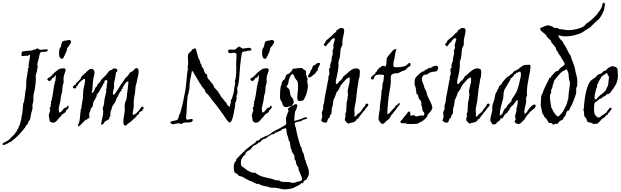

<svg xmlns="http://www.w3.org/2000/svg" viewBox="-63 -924 4709 1457"><path d="M300 -546C297 -549 292 -550 287 -550C276 -550 261 -546 246 -546C233 -546 227 -556 220 -557C215 -557 212 -551 209 -550C204 -547 194 -548 187 -546C187 -546 187 -543 184 -542C171 -539 108 -537 104 -531C100 -527 100 -502 100 -502C102 -499 105 -498 109 -498C117 -498 127 -501 136 -502C137 -502 139 -499 143 -499H144C146 -497 156 -508 162 -508C163 -508 164 -508 165 -506C164 -482 158 -458 154 -433C154 -432 154 -430 154 -429C154 -425 155 -421 155 -417C155 -408 147 -403 147 -396C147 -393 151 -392 151 -389C151 -388 147 -386 147 -382C145 -347 136 -329 136 -298C136 -290 136 -281 136 -272C136 -257 131 -241 129 -225C126 -205 125 -181 122 -170C119 -159 122 -151 114 -141C109 -116 110 -74 104 -54C99 -39 100 -20 96 -10C91 2 88 24 85 30C83 33 77 36 77 40C77 42 78 44 78 46C78 50 72 52 71 56C67 62 67 68 63 74C62 75 58 76 56 78C54 81 55 85 52 89C45 98 34 106 27 114C17 125 10 133 1 140C-7 146 -17 149 -24 154C-30 158 -43 158 -43 171C-43 174 -44 176 -39 176C-19 176 1 161 12 154C16 152 20 153 23 150C26 148 27 146 30 144C73 110 101 78 129 41C132 38 133 31 136 26C138 24 142 24 144 23C148 16 150 6 154 -3C157 -8 164 -13 165 -17C169 -30 170 -47 173 -61C176 -76 184 -92 184 -106C184 -111 183 -116 183 -121C183 -139 191 -147 191 -166C191 -173 190 -181 190 -189C190 -209 199 -232 202 -254C205 -277 209 -301 209 -323C209 -330 208 -337 208 -344C208 -347 208 -350 209 -353C210 -363 220 -387 220 -400C220 -402 220 -405 220 -407C220 -409 224 -415 224 -415C224 -420 220 -425 220 -432C220 -445 228 -466 231 -480C236 -504 238 -522 246 -528C251 -532 269 -529 278 -531C292 -534 300 -533 300 -546Z M457 -121C456 -121 455 -122 454 -122C447 -122 447 -114 442 -110C437 -107 428 -106 424 -103C412 -93 406 -72 387 -70C384 -78 383 -86 383 -94C383 -112 389 -129 391 -140C393 -154 398 -165 398 -180C399 -198 406 -212 409 -230C411 -245 410 -261 413 -274C415 -285 420 -292 420 -304C420 -310 419 -317 419 -324C419 -355 435 -382 435 -390C435 -403 429 -406 421 -406C403 -406 398 -402 394 -402C392 -402 391 -402 389 -402C388 -402 376 -391 373 -391C368 -391 371 -389 369 -388C350 -375 332 -353 318 -340C313 -335 307 -335 303 -333C298 -328 296 -324 296 -321C296 -313 311 -311 311 -307H312C314 -307 313 -311 314 -311C330 -315 328 -327 336 -333C339 -335 344 -334 347 -336C352 -340 353 -352 358 -352C359 -352 360 -352 361 -351C361 -337 358 -321 358 -311C357 -307 355 -306 354 -304C351 -291 351 -281 347 -271C342 -247 340 -215 336 -198C333 -186 332 -175 329 -165C328 -157 323 -154 323 -149C323 -146 325 -144 325 -140C325 -134 321 -133 321 -125C321 -123 322 -120 322 -117C322 -110 314 -110 314 -104C314 -98 318 -93 318 -87C318 -75 307 -61 307 -48C307 -47 309 -32 311 -22C314 -3 317 1 325 3C327 3 329 6 329 6C332 7 334 7 337 7C366 8 377 -24 391 -34C400 -41 400 -46 405 -52C414 -61 427 -65 435 -74C437 -76 437 -83 438 -85C445 -93 458 -99 458 -112C458 -115 458 -118 457 -121ZM475 -613C471 -619 460 -621 459 -621C452 -621 445 -617 445 -617C437 -617 420 -615 413 -610C402 -603 405 -586 398 -569C395 -560 389 -558 387 -548C386 -539 385 -529 385 -520C385 -497 390 -478 407 -478C409 -478 411 -478 413 -479C416 -479 430 -509 431 -511C434 -521 436 -521 438 -526C444 -538 445 -554 449 -562C452 -568 476 -591 476 -607C476 -609 476 -611 475 -613Z M1025 -96C1026 -97 1026 -98 1026 -99C1026 -103 1025 -106 1025 -110C1025 -112 1025 -113 1025 -114C1023 -115 1021 -115 1019 -115C1007 -115 997 -93 993 -88C978 -74 968 -55 945 -52C945 -54 944 -56 944 -58C944 -80 952 -100 952 -122C952 -131 952 -143 952 -155C952 -168 956 -191 959 -205C964 -227 963 -252 967 -274C968 -283 973 -290 974 -296C978 -333 989 -348 989 -380C989 -396 985 -407 974 -407C965 -407 956 -398 956 -398C956 -388 923 -373 923 -373C918 -368 914 -357 909 -351C903 -344 895 -339 890 -333C881 -321 870 -303 865 -296C855 -287 839 -255 829 -241C817 -229 813 -206 795 -205C795 -209 794 -213 794 -217C794 -237 803 -250 803 -268C803 -273 802 -278 802 -284C802 -298 809 -323 813 -344C815 -352 815 -365 817 -373C819 -378 828 -380 828 -389C828 -399 818 -405 804 -405C791 -405 793 -399 788 -395C784 -392 778 -394 774 -391C760 -384 758 -374 748 -362C736 -348 723 -337 711 -325C700 -313 700 -308 697 -304C692 -297 684 -292 679 -285C674 -280 674 -271 671 -267C671 -266 665 -265 664 -263C654 -249 653 -220 633 -220H631C644 -246 637 -274 643 -311C645 -330 654 -355 654 -374C654 -395 639 -402 631 -402C615 -402 601 -386 588 -373C579 -364 551 -342 551 -335C551 -333 551 -332 551 -330C551 -327 539 -317 537 -314C532 -308 525 -303 518 -296C513 -290 509 -278 506 -278C504 -278 502 -278 501 -278H500C494 -271 490 -267 490 -262C490 -257 495 -253 502 -253C522 -253 514 -263 518 -271C519 -272 525 -273 526 -274C529 -279 532 -287 533 -289C541 -299 568 -326 578 -326C582 -326 583 -321 583 -315C583 -296 572 -260 569 -241C567 -223 568 -201 566 -180C563 -155 555 -118 555 -113C555 -109 555 -106 555 -103C555 -100 551 -97 551 -96C545 -60 545 -27 540 -5C538 6 529 18 529 30C529 32 529 34 530 36C538 35 545 26 551 21C560 14 585 -16 589 -16C590 -16 592 -15 594 -15C600 -15 600 -26 606 -26C614 -27 616 -30 616 -36C616 -42 613 -51 613 -60C613 -62 620 -74 621 -81C621 -85 623 -83 624 -85C626 -90 625 -99 627 -103C629 -106 635 -105 635 -110C635 -114 638 -112 639 -114C643 -122 643 -144 646 -150C651 -161 659 -171 668 -187C670 -192 669 -200 671 -205C674 -211 684 -219 690 -230C704 -258 706 -261 715 -274C719 -280 720 -288 723 -292C724 -295 730 -293 730 -298C730 -300 729 -302 729 -305C729 -313 741 -317 742 -317C747 -317 751 -312 752 -304C752 -297 748 -293 748 -285C747 -272 747 -245 741 -245C741 -238 745 -233 745 -227C745 -228 741 -222 741 -220C737 -208 736 -191 733 -183C728 -169 728 -144 726 -132C723 -118 716 -104 715 -99C719 -99 720 -83 720 -76C720 -38 706 -10 704 21C706 22 708 22 710 22C721 23 725 7 733 -1C744 -10 767 -18 767 -25C767 -28 766 -31 766 -33C766 -35 773 -38 774 -41C776 -53 774 -68 777 -81C782 -86 786 -108 791 -121C795 -126 808 -142 813 -154C820 -166 820 -178 825 -187C825 -188 831 -189 832 -190C834 -193 834 -199 835 -202C840 -210 844 -221 850 -230C852 -233 858 -231 858 -236C858 -239 857 -241 857 -243C857 -247 863 -247 865 -249C868 -252 866 -256 868 -260C880 -279 890 -305 912 -307C910 -272 905 -238 901 -208C899 -197 900 -184 897 -172C895 -163 889 -156 887 -147C884 -137 883 -127 883 -117C883 -109 884 -102 884 -93C884 -88 884 -83 883 -77C881 -59 873 -24 873 0C873 16 876 29 891 29C897 29 898 22 909 14C915 8 924 4 930 -1C936 -7 942 -13 949 -19C957 -27 966 -33 971 -38C976 -43 975 -52 979 -52C981 -52 983 -51 984 -51C988 -51 995 -73 996 -74C999 -77 1018 -81 1018 -86C1018 -87 1018 -89 1018 -91C1018 -95 1023 -92 1025 -96Z M1846 -546C1843 -558 1835 -561 1824 -561C1811 -561 1795 -556 1782 -556C1769 -556 1762 -570 1751 -570C1746 -570 1742 -566 1737 -561C1724 -546 1716 -547 1706 -547C1698 -547 1690 -548 1684 -548C1673 -548 1668 -547 1668 -537C1668 -519 1681 -521 1689 -521H1691C1697 -521 1703 -524 1712 -524C1729 -524 1732 -515 1732 -502C1732 -482 1729 -457 1729 -435C1729 -425 1730 -416 1730 -407C1730 -381 1729 -357 1726 -334C1725 -324 1719 -315 1719 -303C1719 -298 1722 -296 1722 -291C1715 -268 1714 -237 1711 -225L1697 -174C1694 -169 1688 -171 1688 -159C1688 -153 1689 -147 1689 -145C1689 -141 1686 -139 1686 -138C1683 -127 1682 -113 1677 -113C1677 -113 1662 -127 1660 -130C1658 -133 1659 -138 1656 -141C1654 -146 1649 -147 1646 -152C1629 -176 1619 -185 1613 -192C1609 -197 1608 -206 1605 -210C1605 -212 1600 -212 1598 -214C1596 -217 1597 -222 1595 -225C1588 -234 1580 -241 1573 -250C1570 -254 1564 -257 1562 -261C1559 -267 1559 -274 1555 -280C1547 -291 1535 -304 1529 -312C1522 -323 1510 -329 1510 -341C1510 -368 1502 -357 1492 -371C1486 -381 1485 -394 1478 -407C1475 -413 1466 -418 1466 -424C1466 -426 1467 -428 1467 -431C1467 -435 1461 -436 1459 -440C1458 -446 1458 -449 1456 -455C1454 -462 1451 -466 1449 -473C1448 -476 1445 -476 1445 -477C1435 -500 1427 -557 1418 -557C1409 -557 1399 -549 1399 -549C1398 -549 1396 -550 1395 -550C1392 -550 1392 -540 1391 -539C1363 -518 1363 -511 1363 -492C1363 -476 1365 -457 1365 -440C1365 -431 1361 -426 1361 -415C1361 -404 1365 -398 1365 -396C1365 -396 1361 -396 1361 -393C1361 -383 1358 -375 1357 -364C1352 -310 1347 -244 1336 -200C1332 -182 1328 -163 1325 -145C1318 -113 1311 -88 1303 -61C1303 -60 1300 -61 1299 -58C1293 -34 1289 -19 1281 -14C1277 -11 1251 -7 1248 -6C1238 -3 1230 -3 1230 4C1230 14 1241 18 1256 19C1259 19 1260 16 1263 16C1274 13 1286 12 1292 12C1300 12 1307 16 1313 16C1324 16 1323 10 1328 8C1355 1 1395 15 1401 -14C1399 -19 1395 -21 1390 -21C1381 -21 1371 -16 1361 -16C1355 -16 1349 -17 1349 -29C1349 -44 1354 -76 1354 -87C1354 -93 1353 -95 1353 -97C1353 -99 1354 -100 1354 -104C1355 -131 1358 -173 1361 -196C1363 -209 1369 -215 1369 -219C1369 -223 1369 -227 1369 -230C1369 -236 1372 -237 1372 -239C1375 -249 1375 -256 1375 -263V-272C1375 -293 1385 -349 1391 -371C1391 -372 1390 -374 1390 -375C1390 -382 1395 -384 1397 -384C1405 -384 1405 -373 1409 -367C1416 -354 1421 -346 1427 -338C1432 -330 1438 -316 1441 -312C1449 -305 1449 -297 1453 -291C1453 -290 1459 -288 1459 -287C1462 -284 1461 -279 1463 -276C1463 -276 1476 -261 1478 -258C1482 -252 1490 -244 1492 -239C1496 -235 1493 -229 1496 -225C1502 -217 1513 -209 1521 -200L1543 -170C1573 -133 1592 -109 1631 -54C1644 -36 1667 5 1678 5C1705 5 1712 -83 1719 -108C1722 -120 1720 -128 1722 -141C1724 -151 1730 -156 1730 -159C1730 -161 1730 -163 1730 -165C1730 -172 1733 -174 1733 -181C1733 -187 1730 -189 1730 -194C1730 -196 1737 -207 1737 -209C1737 -211 1737 -214 1737 -216C1737 -218 1739 -225 1740 -225C1740 -231 1737 -245 1737 -252C1736 -261 1743 -270 1744 -276C1747 -294 1750 -307 1751 -320C1755 -354 1756 -389 1759 -422C1760 -441 1770 -524 1777 -531C1777 -531 1802 -535 1806 -535C1817 -539 1816 -540 1822 -540C1825 -540 1828 -539 1831 -539C1836 -539 1841 -540 1846 -546Z M1998 -121C1997 -121 1996 -122 1995 -122C1988 -122 1988 -114 1983 -110C1978 -107 1969 -106 1965 -103C1953 -93 1947 -72 1928 -70C1925 -78 1924 -86 1924 -94C1924 -112 1930 -129 1932 -140C1934 -154 1939 -165 1939 -180C1940 -198 1947 -212 1950 -230C1952 -245 1951 -261 1954 -274C1956 -285 1961 -292 1961 -304C1961 -310 1960 -317 1960 -324C1960 -355 1976 -382 1976 -390C1976 -403 1970 -406 1962 -406C1944 -406 1939 -402 1935 -402C1933 -402 1932 -402 1930 -402C1929 -402 1917 -391 1914 -391C1909 -391 1912 -389 1910 -388C1891 -375 1873 -353 1859 -340C1854 -335 1848 -335 1844 -333C1839 -328 1837 -324 1837 -321C1837 -313 1852 -311 1852 -307H1853C1855 -307 1854 -311 1855 -311C1871 -315 1869 -327 1877 -333C1880 -335 1885 -334 1888 -336C1893 -340 1894 -352 1899 -352C1900 -352 1901 -352 1902 -351C1902 -337 1899 -321 1899 -311C1898 -307 1896 -306 1895 -304C1892 -291 1892 -281 1888 -271C1883 -247 1881 -215 1877 -198C1874 -186 1873 -175 1870 -165C1869 -157 1864 -154 1864 -149C1864 -146 1866 -144 1866 -140C1866 -134 1862 -133 1862 -125C1862 -123 1863 -120 1863 -117C1863 -110 1855 -110 1855 -104C1855 -98 1859 -93 1859 -87C1859 -75 1848 -61 1848 -48C1848 -47 1850 -32 1852 -22C1855 -3 1858 1 1866 3C1868 3 1870 6 1870 6C1873 7 1875 7 1878 7C1907 8 1918 -24 1932 -34C1941 -41 1941 -46 1946 -52C1955 -61 1968 -65 1976 -74C1978 -76 1978 -83 1979 -85C1986 -93 1999 -99 1999 -112C1999 -115 1999 -118 1998 -121ZM2016 -613C2012 -619 2001 -621 2000 -621C1993 -621 1986 -617 1986 -617C1978 -617 1961 -615 1954 -610C1943 -603 1946 -586 1939 -569C1936 -560 1930 -558 1928 -548C1927 -539 1926 -529 1926 -520C1926 -497 1931 -478 1948 -478C1950 -478 1952 -478 1954 -479C1957 -479 1971 -509 1972 -511C1975 -521 1977 -521 1979 -526C1985 -538 1986 -554 1990 -562C1993 -568 2017 -591 2017 -607C2017 -609 2017 -611 2016 -613Z M2279 406C2281 400 2281 394 2281 388C2281 352 2268 337 2261 315C2259 309 2259 303 2257 297C2255 292 2251 287 2250 282C2246 270 2246 258 2242 246C2241 240 2237 236 2235 231C2228 219 2228 211 2225 198C2223 192 2218 188 2217 184C2200 131 2190 92 2181 42C2181 46 2173 22 2173 13C2173 0 2209 0 2225 -6C2226 -6 2229 -12 2231 -13C2244 -20 2268 -16 2268 -31C2264 -33 2261 -34 2257 -34C2245 -34 2233 -25 2221 -21C2204 -15 2187 -10 2170 -6C2171 -28 2172 -58 2177 -79C2177 -80 2184 -88 2184 -90C2189 -103 2193 -119 2193 -125C2193 -131 2185 -134 2182 -134C2173 -134 2164 -123 2151 -119C2156 -130 2167 -142 2167 -152C2167 -156 2162 -160 2162 -164C2162 -165 2162 -167 2162 -168V-170C2153 -186 2148 -187 2144 -195C2136 -210 2139 -228 2133 -243C2127 -257 2115 -257 2111 -269C2124 -278 2125 -300 2129 -316C2135 -338 2145 -362 2157 -362C2166 -362 2169 -342 2177 -330C2183 -319 2192 -314 2195 -305C2198 -295 2199 -277 2199 -260C2199 -236 2193 -210 2193 -184C2193 -168 2196 -157 2210 -157C2214 -157 2236 -161 2239 -163C2244 -167 2257 -197 2261 -207C2268 -227 2274 -264 2274 -269C2274 -281 2268 -299 2268 -307C2268 -313 2271 -314 2271 -320C2271 -334 2261 -350 2261 -352C2258 -363 2260 -385 2257 -389C2256 -390 2248 -392 2242 -396C2232 -403 2238 -408 2220 -408C2203 -408 2178 -404 2173 -403H2172C2170 -403 2167 -404 2164 -404C2156 -403 2153 -384 2137 -371C2127 -362 2117 -362 2111 -356C2103 -347 2102 -332 2097 -323C2092 -316 2082 -314 2082 -309C2082 -305 2080 -307 2078 -305C2074 -296 2073 -269 2067 -269C2064 -253 2062 -223 2062 -199C2062 -187 2062 -176 2064 -170C2065 -164 2073 -157 2078 -145C2080 -139 2080 -133 2082 -130C2088 -115 2097 -111 2112 -111C2124 -111 2128 -117 2148 -119C2141 -111 2122 -104 2122 -96C2122 -93 2126 -89 2126 -82V-79C2124 -79 2107 -34 2107 -25C2107 -16 2109 -4 2109 6C2109 11 2109 16 2107 20C2105 28 2028 65 2013 74C1997 83 1984 96 1969 104C1964 106 1961 105 1955 107C1953 107 1946 113 1943 114C1932 120 1920 125 1911 129C1910 129 1908 135 1907 136C1899 142 1889 143 1881 147C1879 149 1877 156 1874 158C1851 174 1827 190 1809 206C1802 211 1796 217 1790 224C1770 245 1754 257 1743 271C1740 275 1734 279 1732 282C1729 287 1731 292 1728 297C1725 302 1717 306 1717 309C1717 310 1718 312 1718 313C1718 316 1714 318 1714 318C1712 327 1711 335 1711 344C1711 396 1726 388 1736 395C1741 399 1744 407 1750 410C1755 412 1760 412 1765 414C1781 418 1789 425 1801 432C1829 448 1836 449 1856 457C1858 458 1864 463 1867 464C1869 465 1877 468 1878 468C1883 468 1878 472 1886 472C1890 472 1894 471 1898 471C1906 471 1907 479 1913 479C1914 479 1915 479 1917 479C1920 479 1921 482 1922 482C1940 489 1958 489 1976 494C1976 494 1977 497 1980 497C1998 502 2010 500 2027 501C2054 503 2071 513 2096 513C2115 513 2133 510 2141 508C2153 504 2154 507 2166 501C2181 494 2191 487 2203 482C2213 479 2215 472 2221 468C2225 465 2231 467 2235 464C2241 460 2241 454 2242 450C2246 446 2268 437 2268 430C2268 429 2268 427 2268 425C2268 420 2275 422 2275 414C2275 409 2278 408 2279 406ZM2228 442C2227 444 2210 454 2205 454C2203 454 2200 453 2199 453C2200 453 2171 464 2162 464C2152 464 2137 458 2122 457C2103 456 2084 458 2067 453C2065 453 2058 447 2057 446C2046 443 2034 446 2023 442C2014 439 2010 435 1995 432C1969 426 1956 424 1933 417C1924 415 1913 413 1885 395C1877 392 1879 386 1867 386C1863 386 1859 387 1855 387C1851 387 1849 386 1845 384C1837 380 1819 376 1787 348C1777 339 1765 343 1765 312C1765 303 1766 294 1768 286C1769 286 1779 259 1798 250C1799 246 1800 236 1805 231C1813 222 1828 218 1838 209C1845 203 1858 180 1864 180C1865 180 1867 180 1869 180C1870 180 1884 170 1893 166C1895 164 1893 158 1898 158C1900 158 1903 159 1905 159C1908 159 1930 129 1944 129C1946 129 1947 129 1949 129C1949 128 1988 101 1998 96C2003 94 2012 95 2017 92C2021 90 2023 84 2027 82C2032 80 2041 80 2045 78C2047 77 2045 74 2049 74C2051 74 2070 66 2075 63C2076 63 2077 57 2078 56C2082 55 2087 53 2091 53H2093C2093 53 2098 48 2101 48C2112 48 2111 65 2111 69C2111 72 2111 89 2122 114C2125 122 2125 133 2129 144C2131 146 2136 152 2137 154C2140 168 2139 187 2144 198V199C2144 200 2143 203 2143 204C2143 205 2143 206 2144 206H2147C2150 206 2150 221 2151 224C2155 234 2165 244 2170 256C2174 267 2170 277 2173 286C2175 290 2182 292 2182 302C2182 308 2185 312 2187 326C2189 330 2190 328 2191 330C2193 332 2193 337 2195 340C2197 344 2203 346 2203 350C2203 352 2202 354 2202 356C2202 371 2229 413 2229 436C2229 438 2229 440 2228 442ZM2367 -443C2364 -445 2360 -446 2356 -446C2351 -446 2345 -445 2341 -443C2336 -441 2336 -437 2330 -433C2322 -427 2314 -428 2312 -425C2310 -423 2308 -411 2305 -403C2300 -395 2296 -390 2293 -385C2291 -381 2292 -377 2290 -374C2286 -367 2274 -351 2274 -344C2274 -338 2282 -336 2285 -336C2296 -336 2311 -353 2315 -356C2333 -367 2330 -367 2337 -381C2338 -383 2344 -383 2345 -385C2347 -389 2347 -396 2348 -400C2353 -416 2364 -429 2367 -443Z M2729 -136C2726 -137 2724 -138 2721 -138C2709 -138 2705 -116 2703 -114C2701 -112 2697 -112 2695 -110C2693 -107 2693 -102 2691 -99C2690 -98 2686 -98 2685 -96C2682 -93 2683 -87 2681 -85C2678 -81 2656 -60 2655 -60C2645 -59 2641 -40 2631 -40C2629 -40 2627 -40 2626 -41C2627 -46 2628 -51 2628 -56C2628 -67 2626 -78 2626 -89C2626 -109 2634 -133 2637 -154C2640 -178 2642 -200 2645 -224C2647 -256 2657 -292 2659 -322C2659 -326 2662 -327 2663 -329C2665 -336 2668 -362 2668 -379C2668 -399 2658 -405 2635 -405C2602 -405 2556 -351 2553 -351C2544 -351 2540 -337 2535 -329C2533 -327 2527 -322 2527 -321C2527 -319 2528 -317 2528 -316C2528 -315 2527 -314 2526 -314C2525 -314 2523 -314 2522 -314C2513 -314 2501 -286 2492 -286C2488 -286 2485 -292 2485 -301C2485 -318 2494 -346 2495 -351C2500 -376 2506 -412 2506 -432C2506 -438 2505 -442 2505 -447C2505 -460 2511 -470 2513 -479C2521 -510 2517 -532 2524 -559C2526 -569 2536 -577 2536 -589C2536 -594 2535 -599 2535 -605C2535 -633 2549 -669 2549 -691C2549 -703 2546 -712 2524 -712C2516 -712 2516 -710 2510 -705C2502 -700 2495 -698 2491 -694C2489 -690 2490 -685 2488 -683C2482 -677 2475 -674 2469 -668C2437 -631 2412 -624 2407 -606C2404 -594 2394 -595 2394 -588C2394 -582 2402 -573 2406 -573C2414 -573 2421 -589 2426 -595C2428 -598 2434 -600 2437 -603C2444 -611 2455 -634 2469 -634C2472 -634 2479 -632 2479 -626C2479 -621 2466 -590 2466 -576C2466 -570 2469 -566 2469 -561C2469 -554 2461 -551 2461 -540C2461 -533 2462 -527 2462 -520C2462 -505 2456 -498 2455 -489C2453 -475 2454 -467 2451 -457C2449 -448 2444 -443 2444 -437V-433C2444 -434 2443 -427 2440 -427C2440 -423 2444 -421 2444 -416C2444 -411 2439 -410 2437 -405C2434 -401 2434 -396 2434 -393C2434 -384 2437 -377 2437 -368C2437 -356 2429 -348 2429 -336C2429 -331 2429 -326 2429 -323C2429 -319 2426 -315 2426 -314C2418 -265 2408 -220 2400 -176C2399 -167 2398 -155 2397 -147C2394 -136 2389 -126 2389 -116C2389 -111 2390 -106 2390 -102C2390 -91 2379 -80 2379 -67C2379 -59 2382 -52 2382 -41C2382 -22 2374 -17 2374 -11C2374 -2 2395 7 2407 7C2422 7 2418 -7 2429 -26C2430 -28 2436 -28 2437 -30C2441 -36 2439 -45 2444 -52C2445 -54 2450 -57 2451 -60C2455 -74 2453 -90 2455 -103C2457 -112 2461 -117 2462 -125C2467 -172 2467 -166 2473 -176C2484 -198 2486 -213 2491 -224C2494 -229 2502 -231 2502 -238C2502 -242 2505 -240 2506 -241C2513 -256 2518 -270 2524 -278C2533 -290 2541 -298 2549 -307C2560 -319 2572 -335 2590 -336C2591 -331 2591 -325 2591 -319C2591 -284 2575 -257 2575 -225C2575 -218 2579 -211 2579 -205C2579 -200 2575 -199 2575 -190C2575 -187 2575 -183 2575 -180C2575 -170 2569 -158 2568 -147C2565 -124 2566 -99 2564 -77C2563 -70 2557 -63 2557 -54C2557 -48 2561 -44 2561 -41C2561 -38 2557 -38 2557 -38C2555 -27 2554 -21 2554 -16C2554 -2 2579 12 2579 14C2580 14 2580 14 2581 14C2585 14 2588 11 2590 10C2604 7 2622 4 2630 -1C2631 -1 2632 -8 2634 -8C2636 -8 2638 -8 2639 -8C2640 -8 2641 -8 2641 -9C2641 -11 2640 -13 2640 -15C2640 -15 2640 -15 2641 -16C2647 -22 2659 -24 2659 -30C2659 -34 2664 -38 2666 -41L2681 -60C2690 -75 2698 -79 2707 -92C2711 -100 2713 -102 2717 -106C2718 -107 2732 -120 2732 -129C2732 -132 2731 -134 2729 -136Z M3052 -443C3050 -445 3048 -446 3045 -446C3037 -446 3029 -435 3026 -433C3015 -421 2989 -414 2948 -414C2926 -414 2922 -414 2922 -432C2922 -469 2931 -474 2931 -479C2931 -481 2931 -483 2931 -486V-487C2936 -507 2938 -538 2946 -553C2922 -551 2916 -537 2898 -517C2888 -506 2877 -493 2873 -483C2868 -471 2873 -420 2859 -420C2855 -420 2848 -425 2847 -425C2830 -425 2808 -401 2800 -392C2797 -390 2799 -385 2796 -381C2795 -380 2790 -380 2789 -378C2786 -374 2788 -370 2785 -367C2774 -353 2752 -346 2752 -328C2752 -321 2760 -321 2763 -321C2777 -321 2775 -334 2778 -341C2784 -354 2799 -358 2819 -358C2833 -358 2848 -356 2851 -353C2850 -354 2850 -326 2847 -312C2846 -302 2841 -293 2840 -287C2838 -273 2839 -260 2837 -247C2836 -245 2833 -244 2833 -239C2830 -218 2831 -204 2829 -185C2828 -170 2819 -129 2819 -108C2819 -100 2822 -96 2822 -96C2822 -94 2819 -93 2818 -93C2814 -64 2809 -32 2809 -22C2809 -14 2826 15 2837 16C2857 16 2860 -1 2873 -9C2886 -18 2885 -16 2891 -24C2902 -44 2911 -57 2924 -71C2938 -86 2946 -100 2957 -115C2961 -122 2972 -128 2972 -138C2972 -141 2970 -141 2968 -141C2956 -141 2952 -125 2949 -125C2947 -125 2945 -126 2944 -126C2940 -126 2936 -113 2935 -112C2927 -104 2919 -96 2913 -90C2903 -78 2893 -62 2876 -57C2876 -94 2881 -134 2884 -170C2888 -220 2903 -270 2903 -305C2903 -312 2902 -318 2902 -325C2902 -377 2924 -357 2935 -370C2935 -371 2935 -371 2936 -371C2937 -371 2939 -368 2939 -367C2963 -367 2964 -373 2982 -381C2991 -386 3005 -388 3012 -392C3017 -396 3029 -410 3034 -414C3039 -419 3052 -417 3052 -432C3052 -434 3051 -437 3051 -439C3051 -441 3051 -442 3052 -443Z M3254 -388C3259 -395 3262 -401 3262 -408C3262 -418 3255 -426 3248 -426C3244 -426 3241 -422 3237 -422C3234 -422 3230 -423 3227 -423C3223 -423 3222 -417 3218 -415C3205 -408 3191 -408 3182 -403C3179 -402 3176 -395 3172 -395C3171 -395 3169 -396 3167 -396C3160 -396 3160 -386 3156 -384C3151 -381 3146 -383 3141 -380C3123 -369 3103 -349 3091 -334C3085 -327 3083 -315 3083 -300C3083 -293 3083 -286 3084 -277C3084 -273 3087 -274 3087 -273C3097 -246 3094 -224 3098 -212C3099 -211 3105 -209 3105 -208C3112 -200 3112 -182 3117 -173C3120 -167 3127 -167 3127 -162C3127 -157 3130 -160 3131 -158C3134 -154 3134 -146 3134 -138C3134 -132 3134 -126 3134 -124C3134 -120 3137 -122 3138 -120C3142 -108 3141 -95 3145 -82C3148 -74 3157 -74 3157 -64C3157 -60 3155 -56 3155 -51C3155 -50 3155 -48 3156 -47C3151 -48 3145 -48 3141 -48C3122 -48 3108 -41 3096 -41C3082 -41 3086 -51 3074 -51C3067 -51 3065 -46 3059 -46C3042 -46 3058 -78 3043 -78C3033 -78 3029 -67 3025 -62C3012 -48 3004 -37 2992 -21C2985 -11 2975 -7 2975 1C2975 5 2980 11 2988 11C2993 12 2997 12 2999 12C3006 12 3010 11 3017 11C3017 17 3035 17 3053 17C3075 17 3099 16 3105 15C3110 13 3129 0 3134 -1C3146 -4 3179 -34 3182 -48C3182 -49 3181 -51 3181 -53C3181 -57 3187 -55 3188 -59C3200 -73 3217 -90 3218 -108C3218 -120 3201 -158 3192 -173C3186 -186 3175 -208 3174 -223C3174 -223 3159 -259 3156 -262C3155 -262 3155 -262 3155 -263C3155 -265 3156 -267 3156 -268V-269C3148 -290 3138 -308 3138 -324C3138 -334 3142 -344 3152 -354C3158 -358 3170 -356 3182 -361C3188 -364 3193 -373 3198 -373C3199 -373 3201 -373 3202 -373C3206 -373 3206 -376 3207 -376C3223 -383 3245 -376 3254 -388Z M3650 -136C3647 -137 3645 -138 3642 -138C3630 -138 3626 -116 3624 -114C3622 -112 3618 -112 3616 -110C3614 -107 3614 -102 3612 -99C3611 -98 3607 -98 3606 -96C3603 -93 3604 -87 3602 -85C3599 -81 3577 -60 3576 -60C3566 -59 3562 -40 3552 -40C3550 -40 3548 -40 3547 -41C3548 -46 3549 -51 3549 -56C3549 -67 3547 -78 3547 -89C3547 -109 3555 -133 3558 -154C3561 -178 3563 -200 3566 -224C3568 -256 3578 -292 3580 -322C3580 -326 3583 -327 3584 -329C3586 -336 3589 -362 3589 -379C3589 -399 3579 -405 3556 -405C3523 -405 3477 -351 3474 -351C3465 -351 3461 -337 3456 -329C3454 -327 3448 -322 3448 -321C3448 -319 3449 -317 3449 -316C3449 -315 3448 -314 3447 -314C3446 -314 3444 -314 3443 -314C3434 -314 3422 -286 3413 -286C3409 -286 3406 -292 3406 -301C3406 -318 3415 -346 3416 -351C3421 -376 3427 -412 3427 -432C3427 -438 3426 -442 3426 -447C3426 -460 3432 -470 3434 -479C3442 -510 3438 -532 3445 -559C3447 -569 3457 -577 3457 -589C3457 -594 3456 -599 3456 -605C3456 -633 3470 -669 3470 -691C3470 -703 3467 -712 3445 -712C3437 -712 3437 -710 3431 -705C3423 -700 3416 -698 3412 -694C3410 -690 3411 -685 3409 -683C3403 -677 3396 -674 3390 -668C3358 -631 3333 -624 3328 -606C3325 -594 3315 -595 3315 -588C3315 -582 3323 -573 3327 -573C3335 -573 3342 -589 3347 -595C3349 -598 3355 -600 3358 -603C3365 -611 3376 -634 3390 -634C3393 -634 3400 -632 3400 -626C3400 -621 3387 -590 3387 -576C3387 -570 3390 -566 3390 -561C3390 -554 3382 -551 3382 -540C3382 -533 3383 -527 3383 -520C3383 -505 3377 -498 3376 -489C3374 -475 3375 -467 3372 -457C3370 -448 3365 -443 3365 -437V-433C3365 -434 3364 -427 3361 -427C3361 -423 3365 -421 3365 -416C3365 -411 3360 -410 3358 -405C3355 -401 3355 -396 3355 -393C3355 -384 3358 -377 3358 -368C3358 -356 3350 -348 3350 -336C3350 -331 3350 -326 3350 -323C3350 -319 3347 -315 3347 -314C3339 -265 3329 -220 3321 -176C3320 -167 3319 -155 3318 -147C3315 -136 3310 -126 3310 -116C3310 -111 3311 -106 3311 -102C3311 -91 3300 -80 3300 -67C3300 -59 3303 -52 3303 -41C3303 -22 3295 -17 3295 -11C3295 -2 3316 7 3328 7C3343 7 3339 -7 3350 -26C3351 -28 3357 -28 3358 -30C3362 -36 3360 -45 3365 -52C3366 -54 3371 -57 3372 -60C3376 -74 3374 -90 3376 -103C3378 -112 3382 -117 3383 -125C3388 -172 3388 -166 3394 -176C3405 -198 3407 -213 3412 -224C3415 -229 3423 -231 3423 -238C3423 -242 3426 -240 3427 -241C3434 -256 3439 -270 3445 -278C3454 -290 3462 -298 3470 -307C3481 -319 3493 -335 3511 -336C3512 -331 3512 -325 3512 -319C3512 -284 3496 -257 3496 -225C3496 -218 3500 -211 3500 -205C3500 -200 3496 -199 3496 -190C3496 -187 3496 -183 3496 -180C3496 -170 3490 -158 3489 -147C3486 -124 3487 -99 3485 -77C3484 -70 3478 -63 3478 -54C3478 -48 3482 -44 3482 -41C3482 -38 3478 -38 3478 -38C3476 -27 3475 -21 3475 -16C3475 -2 3500 12 3500 14C3501 14 3501 14 3502 14C3506 14 3509 11 3511 10C3525 7 3543 4 3551 -1C3552 -1 3553 -8 3555 -8C3557 -8 3559 -8 3560 -8C3561 -8 3562 -8 3562 -9C3562 -11 3561 -13 3561 -15C3561 -15 3561 -15 3562 -16C3568 -22 3580 -24 3580 -30C3580 -34 3585 -38 3587 -41L3602 -60C3611 -75 3619 -79 3628 -92C3632 -100 3634 -102 3638 -106C3639 -107 3653 -120 3653 -129C3653 -132 3652 -134 3650 -136Z M3999 -128C3997 -130 3994 -131 3992 -131C3979 -131 3962 -111 3955 -103C3938 -83 3936 -67 3919 -60C3917 -64 3916 -70 3916 -77C3916 -102 3930 -136 3930 -158C3930 -163 3929 -170 3929 -177C3929 -184 3937 -199 3937 -207C3937 -212 3935 -214 3935 -216C3935 -299 3963 -374 3963 -423C3963 -431 3955 -433 3949 -433C3941 -433 3932 -431 3923 -431C3904 -431 3900 -420 3886 -413C3874 -405 3867 -396 3856 -391C3851 -388 3844 -388 3839 -384C3833 -379 3830 -372 3824 -366C3818 -360 3814 -360 3809 -358C3809 -358 3807 -352 3806 -351C3800 -346 3796 -346 3791 -344C3787 -341 3780 -332 3776 -329C3765 -320 3761 -312 3747 -296C3745 -292 3744 -286 3740 -282C3736 -277 3728 -274 3726 -271C3722 -265 3721 -255 3718 -249C3718 -247 3712 -244 3711 -241C3708 -236 3709 -231 3707 -227C3706 -225 3701 -222 3700 -220C3694 -205 3691 -180 3689 -172C3685 -157 3681 -146 3678 -140C3671 -122 3674 -99 3671 -77C3668 -60 3658 -35 3658 -14C3658 5 3671 9 3671 11C3671 13 3670 15 3670 16C3670 19 3678 20 3684 20C3707 20 3702 10 3711 3C3721 -5 3728 -7 3733 -16C3734 -19 3734 -27 3739 -27C3741 -27 3744 -26 3746 -26C3755 -26 3757 -42 3769 -56C3777 -64 3790 -70 3791 -77C3791 -80 3806 -94 3806 -97C3806 -99 3805 -101 3805 -102C3805 -103 3806 -103 3806 -103C3814 -114 3826 -122 3835 -132C3845 -144 3850 -160 3864 -165C3866 -160 3866 -155 3866 -149C3866 -129 3856 -106 3856 -98C3856 -96 3857 -93 3857 -91C3857 -74 3846 -56 3846 -41C3846 -27 3850 -30 3850 -23C3850 -11 3842 -7 3842 -1C3842 6 3858 17 3872 17C3886 17 3896 3 3904 -5C3915 -15 3917 -17 3922 -26C3931 -43 3948 -61 3959 -74C3976 -93 4002 -101 4002 -121C4002 -124 4001 -126 3999 -128ZM3886 -380C3889 -373 3890 -366 3890 -358C3890 -343 3885 -327 3882 -314C3873 -271 3866 -238 3842 -202C3835 -190 3827 -181 3820 -169C3819 -166 3819 -157 3817 -154C3812 -147 3795 -134 3788 -125C3785 -122 3786 -117 3784 -114C3780 -109 3774 -103 3769 -99C3754 -89 3757 -52 3729 -48C3729 -88 3743 -133 3755 -176C3759 -192 3756 -227 3766 -245C3776 -264 3800 -300 3809 -318C3810 -320 3811 -327 3813 -329C3817 -333 3826 -338 3831 -344C3837 -351 3839 -358 3842 -362C3845 -364 3851 -363 3853 -366C3856 -368 3854 -373 3858 -373C3860 -373 3862 -372 3863 -372C3867 -372 3871 -380 3880 -380C3882 -380 3884 -380 3886 -380Z M4520 -844C4521 -844 4527 -888 4527 -887C4527 -899 4524 -904 4519 -904C4514 -904 4508 -896 4507 -883C4502 -863 4489 -843 4478 -831C4476 -828 4476 -825 4473 -822C4457 -802 4433 -780 4416 -765C4404 -755 4394 -751 4384 -743C4379 -738 4376 -731 4370 -727C4349 -709 4288 -695 4255 -695C4232 -695 4193 -703 4188 -703C4186 -703 4185 -703 4183 -703C4178 -703 4175 -709 4171 -710C4160 -714 4147 -711 4138 -714C4136 -714 4132 -720 4131 -722C4127 -724 4123 -724 4120 -725C4110 -729 4106 -732 4094 -732C4081 -732 4062 -720 4054 -718C4043 -714 4038 -715 4036 -703C4036 -688 4082 -664 4084 -652C4084 -643 4120 -617 4120 -611C4120 -609 4119 -607 4119 -606C4119 -605 4119 -605 4120 -604C4133 -587 4156 -565 4156 -556C4156 -555 4156 -553 4156 -551C4156 -545 4174 -529 4174 -521C4174 -514 4192 -501 4193 -492C4193 -486 4222 -453 4222 -436C4222 -430 4197 -415 4185 -404C4181 -401 4177 -390 4171 -386C4167 -383 4161 -385 4156 -382C4147 -378 4143 -370 4138 -364C4132 -356 4119 -347 4119 -345C4119 -343 4120 -341 4120 -340C4120 -336 4106 -333 4105 -331C4103 -329 4103 -323 4101 -320C4074 -266 4064 -248 4054 -215C4053 -213 4048 -206 4047 -204C4044 -195 4043 -187 4043 -179C4043 -164 4040 -145 4040 -126C4040 -118 4046 -100 4047 -95C4049 -81 4050 -74 4054 -62C4056 -57 4060 -56 4062 -51C4066 -34 4074 -34 4084 -21C4092 -11 4097 4 4101 8C4104 9 4116 8 4123 11C4131 15 4127 22 4138 22C4144 22 4146 15 4151 15C4154 15 4159 16 4162 16C4174 16 4177 1 4182 -3C4193 -12 4207 -12 4207 -18C4207 -17 4216 -33 4218 -36C4220 -39 4224 -41 4226 -43C4232 -56 4234 -70 4240 -80C4244 -85 4258 -84 4258 -91C4258 -99 4278 -127 4284 -146C4293 -174 4310 -205 4310 -231C4310 -236 4309 -241 4309 -246C4308 -257 4316 -267 4317 -276C4317 -287 4318 -298 4318 -309C4318 -334 4312 -348 4306 -372C4303 -384 4302 -399 4298 -412C4292 -435 4281 -459 4273 -481C4271 -487 4271 -494 4269 -499C4267 -504 4261 -509 4258 -514C4245 -537 4238 -554 4226 -576C4223 -581 4218 -584 4215 -590C4212 -596 4210 -604 4207 -608C4202 -616 4192 -622 4185 -630C4182 -634 4180 -641 4178 -645C4176 -648 4172 -649 4172 -652C4172 -653 4173 -654 4174 -656C4181 -653 4186 -654 4193 -652C4203 -649 4215 -648 4228 -648C4259 -648 4296 -655 4322 -664C4352 -673 4359 -680 4384 -697C4400 -708 4423 -718 4427 -730C4435 -733 4471 -774 4479 -776C4494 -795 4498 -797 4520 -845C4520 -844 4520 -844 4520 -844ZM4262 -298C4262 -271 4253 -229 4251 -200C4250 -189 4251 -180 4248 -167C4247 -166 4244 -164 4244 -160C4242 -140 4231 -118 4222 -102C4210 -79 4211 -77 4193 -58C4184 -48 4176 -40 4174 -40C4162 -40 4139 -65 4127 -98C4125 -103 4119 -108 4119 -111C4119 -113 4120 -114 4120 -116C4116 -130 4110 -175 4110 -193C4110 -197 4111 -202 4112 -208C4114 -213 4120 -217 4120 -226C4120 -230 4119 -234 4119 -238C4119 -246 4126 -250 4127 -255C4130 -266 4131 -277 4134 -288C4134 -289 4138 -288 4138 -292C4138 -299 4141 -307 4145 -317C4145 -316 4145 -316 4145 -316C4144 -316 4184 -365 4200 -379C4207 -385 4216 -387 4222 -390C4224 -391 4229 -397 4238 -397C4239 -397 4247 -382 4251 -364C4254 -351 4252 -337 4255 -324C4257 -308 4261 -310 4262 -298Z M4626 -346C4626 -359 4624 -401 4622 -404C4618 -411 4602 -421 4582 -422C4573 -422 4573 -418 4567 -415C4561 -411 4553 -410 4549 -408C4547 -406 4548 -402 4546 -400C4539 -396 4527 -385 4526 -385C4525 -385 4523 -386 4521 -386C4516 -386 4507 -371 4502 -368C4493 -362 4480 -362 4473 -356C4467 -353 4459 -338 4454 -335C4452 -333 4446 -333 4443 -331C4442 -330 4441 -325 4440 -324C4437 -321 4432 -323 4429 -320C4390 -287 4374 -200 4367 -98C4367 -95 4363 -90 4363 -91C4363 -86 4366 -85 4367 -83C4371 -72 4368 -51 4371 -43C4372 -40 4380 -34 4385 -25C4391 -15 4392 -3 4396 1C4401 5 4417 5 4425 8C4431 10 4439 18 4445 18C4448 18 4450 14 4453 14C4456 14 4460 16 4463 16C4475 16 4491 -8 4505 -21C4512 -26 4521 -30 4527 -36C4530 -39 4532 -44 4535 -47C4539 -51 4549 -52 4549 -55C4549 -56 4549 -59 4549 -60C4549 -63 4559 -69 4560 -72C4567 -84 4578 -89 4579 -105C4576 -106 4574 -106 4572 -106C4557 -106 4548 -83 4542 -76C4534 -65 4517 -55 4509 -50C4498 -44 4490 -32 4478 -32C4462 -32 4448 -62 4447 -65C4446 -71 4445 -86 4445 -102C4445 -152 4452 -145 4473 -160C4478 -163 4479 -168 4483 -171C4489 -174 4497 -175 4502 -178C4507 -181 4507 -185 4513 -189C4518 -193 4525 -192 4531 -196C4532 -197 4533 -202 4535 -204C4540 -209 4547 -209 4553 -211C4568 -215 4569 -223 4582 -240C4603 -267 4624 -296 4626 -346ZM4557 -346C4557 -342 4558 -338 4558 -335C4558 -320 4553 -304 4553 -291C4552 -273 4550 -273 4542 -258C4538 -252 4537 -243 4535 -240C4520 -220 4489 -201 4473 -185C4468 -181 4469 -170 4458 -170C4448 -170 4449 -179 4449 -187C4449 -208 4457 -232 4462 -251C4463 -257 4469 -262 4469 -267C4469 -271 4468 -275 4468 -278C4468 -287 4476 -288 4476 -292C4476 -293 4476 -295 4476 -297C4477 -295 4495 -334 4502 -342C4507 -349 4518 -354 4527 -360C4529 -361 4534 -369 4541 -369C4550 -369 4546 -359 4549 -353C4550 -352 4556 -347 4557 -346Z"/></svg>

Font: Jim Nightshade
Style: Regular
Weight: 400
Designer: Astigmatic (AOETI)
Foundry: Astigmatic (AOETI)
Version: Version 1.000